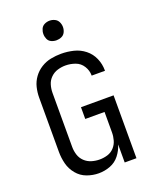

<svg xmlns="http://www.w3.org/2000/svg" viewBox="-173 -1048 921 1151"><g transform="rotate(-20 288.0 -472.5)"><path d="M254 8Q292 8 327.5 -5.5Q363 -19 386.5 -49Q410 -79 421 -115V0H496V-401H288V-326H411V-195Q411 -170 404 -145.5Q397 -121 379.5 -102Q362 -83 337.5 -75.5Q313 -68 287 -68Q261 -68 236 -75.5Q211 -83 192 -101Q173 -119 165 -144Q157 -169 157 -195V-540Q157 -566 164.5 -591Q172 -616 191 -634.5Q210 -653 235 -660.5Q260 -668 285 -668Q317 -668 347.5 -657Q378 -646 395.5 -618Q413 -590 413 -559V-557H498V-560Q498 -600 482 -637Q466 -674 434.5 -699Q403 -724 364 -733.5Q325 -743 285 -743Q252 -743 219 -736.5Q186 -730 157 -712Q128 -694 108 -666.5Q88 -639 80 -606.5Q72 -574 72 -540V-195Q72 -156 81.5 -118.5Q91 -81 116.5 -50Q142 -19 179 -5.5Q216 8 254 8ZM288 -828Q305 -828 320.5 -835Q336 -842 343.5 -857.5Q351 -873 351 -890Q351 -907 343.5 -922.5Q336 -938 320.5 -945.5Q305 -953 288 -953Q271 -953 255.5 -945.5Q240 -938 233 -922.5Q226 -907 226 -890Q226 -873 233 -857.5Q240 -842 255.5 -835Q271 -828 288 -828Z"/></g></svg>

Font: Iosevka Sparkle
Style: Regular
Weight: 400
Designer: Belleve Invis
Foundry: Belleve Invis
Version: Version 4.5.0; ttfautohint (v1.8.3)